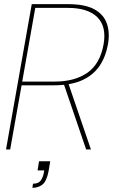

<svg xmlns="http://www.w3.org/2000/svg" viewBox="-20 -720 544 925"><path d="M9 0 133 -700H308Q390 -700 435 -675Q480 -650 495 -606Q510 -562 500 -506Q489 -445 458.5 -401Q428 -357 374.5 -333Q321 -309 239 -309H84L29 0ZM395 0 285 -322H308L418 0ZM87 -327H244Q340 -327 401 -369.5Q462 -412 479 -506Q494 -593 448.5 -637.5Q403 -682 307 -682H150ZM136 185 139 165Q165 165 176 150Q187 135 191 113L193 101H161L168 57H222Q220 70 218 80.5Q216 91 214 105Q204 155 183.5 170Q163 185 136 185Z"/></svg>

Font: DM Sans 36pt Thin
Style: Italic
Weight: 250
Italic angle: -10°
Designer: Colophon Foundry, Jonny Pinhorn
Foundry: Colophon Foundry
Version: Version 4.004;gftools[0.9.30]